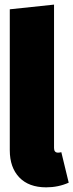

<svg xmlns="http://www.w3.org/2000/svg" viewBox="-20 -784 315 824"><path d="M178.2 20Q103.5 20 62.7 -22.7Q22 -65.4 22 -139.2V-744.1L211.9 -764.2V-148.9Q211.9 -128.9 229 -128.9Q235.4 -128.9 243.2 -130.9L274.9 0Q230 20 178.2 20Z"/></svg>

Font: Fira Sans Compressed Heavy
Style: Regular
Weight: 900
Width: 1
Designer: Carrois Corporate & Edenspiekermann AG
Foundry: Carrois Corporate GbR & Edenspiekermann AG
Version: Version 4.203;PS 004.203;hotconv 1.0.88;makeotf.lib2.5.64775